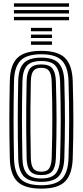

<svg xmlns="http://www.w3.org/2000/svg" viewBox="-20 -1111 491 1140"><path d="M225.4 9Q125.8 9 83 -33.2Q40.3 -75.4 38.3 -170.5Q36.8 -238.9 36.1 -296Q35.4 -353.1 35.5 -405.8Q35.6 -458.6 36.3 -513Q36.9 -567.3 38.3 -630.2Q40.3 -725.2 83.1 -767.1Q126 -809 225.4 -809Q323.3 -809 366 -767Q408.7 -725 411.8 -630.2Q413.7 -563.5 414.7 -505.8Q415.7 -448.2 415.6 -394.4Q415.5 -340.5 414.6 -285.9Q413.6 -231.2 411.8 -170.5Q408.6 -76.1 366.4 -33.5Q324.3 9 225.4 9ZM225.4 -11.1Q311.2 -11.1 347.7 -49.1Q384.2 -87.1 386.8 -171.3Q388.6 -232.5 389.6 -287.2Q390.6 -342 390.6 -395.5Q390.6 -449 389.7 -506.2Q388.8 -563.4 386.8 -629.3Q384.2 -713.6 347.5 -751.2Q310.8 -788.9 225.4 -788.9Q137.9 -788.9 101.5 -751Q65 -713.1 63.2 -629.5Q61.7 -561.3 61.1 -504.2Q60.4 -447.1 60.5 -394.4Q60.6 -341.7 61.3 -287.5Q61.9 -233.3 63.2 -171.1Q65 -87.2 101.5 -49.1Q137.9 -11.1 225.4 -11.1ZM225.4 -31.2Q151.8 -31.2 120.9 -64.3Q89.9 -97.3 88.2 -171.5Q86.7 -239.7 86 -296.9Q85.4 -354.1 85.5 -406.5Q85.6 -459 86.2 -513Q86.9 -567.1 88.2 -629.1Q89.7 -703.3 121 -736Q152.2 -768.8 225.4 -768.8Q298.6 -768.8 329 -735.3Q359.4 -701.8 361.9 -628.5Q363.9 -560.7 364.7 -503.6Q365.6 -446.5 365.6 -393.9Q365.6 -341.4 364.6 -287.5Q363.6 -233.6 361.9 -172.1Q359.4 -99.5 329.4 -65.4Q299.4 -31.2 225.4 -31.2ZM225.4 -51.3Q285.2 -51.3 310 -80.4Q334.9 -109.4 336.9 -172.9Q338.7 -237.3 339.7 -292.3Q340.6 -347.2 340.6 -399.4Q340.6 -451.5 339.7 -506.8Q338.8 -562.1 336.9 -627.6Q334.9 -689 311 -718.8Q287.2 -748.7 225.4 -748.7Q164.2 -748.7 139.4 -720Q114.5 -691.3 113.1 -628.5Q111.6 -561.9 111 -505.3Q110.3 -448.8 110.4 -396.2Q110.5 -343.6 111.2 -289.1Q111.8 -234.7 113.1 -172.1Q114.5 -107.2 140.4 -79.3Q166.2 -51.3 225.4 -51.3ZM225.4 -71.5Q177.7 -71.5 158.5 -95.6Q139.2 -119.7 138.1 -172.5Q136.3 -263.3 135.7 -335.5Q135 -407.7 135.8 -476.9Q136.5 -546.1 138.1 -628.1Q139.2 -680.8 158.5 -704.7Q177.8 -728.5 225.4 -728.5Q273.6 -728.5 292.1 -703.3Q310.5 -678 311.9 -626.7Q313.7 -561.3 314.7 -506.2Q315.7 -451.1 315.7 -399.5Q315.7 -347.9 314.8 -293.1Q313.9 -238.4 311.9 -173.6Q310.3 -121.3 291.5 -96.4Q272.8 -71.5 225.4 -71.5ZM225.4 -91.6Q259.5 -91.6 272.5 -111.9Q285.6 -132.2 287 -174.2Q289 -239.8 289.8 -294.7Q290.7 -349.5 290.7 -401Q290.7 -452.5 289.8 -506.9Q289 -561.4 287 -626.1Q285.6 -670.6 271.8 -689.5Q258.1 -708.4 225.4 -708.4Q192.4 -708.4 178.2 -689.9Q164 -671.5 163.1 -627.5Q161.3 -538.8 160.7 -467.1Q160 -395.3 160.7 -325.7Q161.4 -256.2 163.1 -173.1Q164 -131.1 177.4 -111.3Q190.7 -91.6 225.4 -91.6ZM163.8 -925.5V-945.6H288.6V-925.5ZM163.8 -845V-865.1H288.6V-845ZM163.8 -885.2V-905.4H288.6V-885.2ZM389.7 -1071.2H62.8V-1091.4H389.7ZM389.7 -990.7H62.8V-1010.9H389.7ZM389.7 -1031H62.8V-1051.1H389.7Z"/></svg>

Font: Big Shoulders Inline Display SC Thin
Style: Regular
Weight: 100
Designer: Patric King
Foundry: XO Type Co
Version: Version 2.002